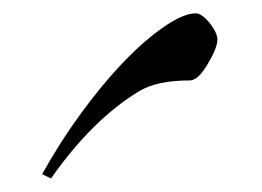

<svg xmlns="http://www.w3.org/2000/svg" viewBox="-20 -301 389 285"><path d="M302.7 -242.2Q302.7 -230 288.1 -205.6Q273.9 -181.6 261.7 -181.6Q211.9 -181.6 185.5 -165Q116.7 -123 55.7 -36.1L42.5 -42.5Q56.2 -66.9 71 -90.1Q85.9 -113.3 102.1 -135.3Q155.8 -208 205.1 -247.6Q247.1 -281.2 270.5 -281.2Q279.3 -281.2 291.5 -266.6Q302.7 -252 302.7 -242.2Z"/></svg>

Font: Accordance
Style: Regular
Weight: 400
Version: Version 1.1 (build May 11, 2018) Miklal Software Solutions, 